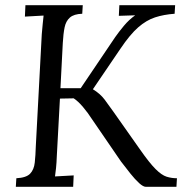

<svg xmlns="http://www.w3.org/2000/svg" viewBox="-20 -720 707 740"><path d="M41 0 43 -33Q81 -35 96 -50.5Q111 -66 114 -93.5Q117 -121 118 -156L141 -588Q143 -608 144.5 -626.5Q146 -645 148 -660Q130 -659 112 -658Q94 -657 76 -656L78 -700H299L297 -667Q265 -666 249.5 -652.5Q234 -639 229 -614.5Q224 -590 222 -554L213 -380H291L424 -577Q438 -597 457.5 -620.5Q477 -644 501 -661Q485 -660 469.5 -660Q454 -660 438 -659L440 -700H655L653 -667Q611 -664 577.5 -653Q544 -642 512.5 -614.5Q481 -587 444 -532L338 -376Q366 -359 383 -336.5Q400 -314 416 -291L521 -142Q556 -92 579.5 -68.5Q603 -45 622 -39Q641 -33 662 -33L660 0H542Q532 0 516.5 -14Q501 -28 483 -50.5Q465 -73 446 -98L335 -260Q319 -285 300 -307.5Q281 -330 264 -341Q251 -341 238 -340.5Q225 -340 211 -340L199 -119Q198 -92 196 -72.5Q194 -53 192 -40Q210 -41 228 -42Q246 -43 264 -44L262 0Z"/></svg>

Font: Lora
Style: Italic
Weight: 400
Italic angle: -3°
Designer: Olga Karpushina, Alexei Vanyashin (Cyrillic)
Foundry: Cyreal
Version: Version 3.008